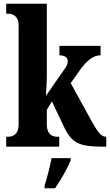

<svg xmlns="http://www.w3.org/2000/svg" viewBox="-20 -780 585 1021"><path d="M13 0H295V-53H282C264 -53 229 -61 229 -119V-196L256 -241L320 -106C363 -17 401 0 533 0H545V-53H541C518 -53 496 -83 466 -138L356 -338L400 -400C441 -460 477 -486 515 -486V-536H296V-486C323 -486 340 -474 340 -457C340 -450 341 -435 324 -414L224 -270C225 -282 229 -343 229 -377V-760H13V-707H25C42 -707 79 -699 79 -646V-118C79 -61 43 -53 25 -53H13ZM217 208V221H273C302 178 341 113 356 71V61H254C247 105 229 168 217 208Z"/></svg>

Font: Noto Serif Lao ExtraCondensed ExtraBold
Style: Regular
Weight: 800
Width: 2
Designer: Monotype Design Team
Foundry: Monotype Imaging Inc.
Version: Version 2.003